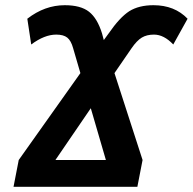

<svg xmlns="http://www.w3.org/2000/svg" viewBox="-20 -718 741 738"><path d="M372 -590 379 -564 398 -590Q440 -651 477 -675Q514 -698 570 -698Q651 -698 701 -646L646 -547Q610 -585 572 -585Q544 -585 525 -573.5Q506 -562 486 -533L420 -437L528 -103L508 0H32L52 -103L289 -437L261 -533Q253 -562 238.5 -573.5Q224 -585 196 -585Q151 -585 100 -547L85 -646Q152 -698 229 -698Q290 -698 322 -673Q354 -648 372 -590ZM193 -103H387L329 -302Z"/></svg>

Font: Libra Sans
Style: Bold Italic
Weight: 700
Italic angle: -12°
Foundry: Context Ltd
Version: Version 1.002